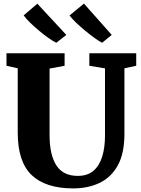

<svg xmlns="http://www.w3.org/2000/svg" viewBox="-20 -1039 784 1067"><path d="M387 8Q234 8 156.2 -65.8Q78.5 -139.5 78.5 -302.5V-659.5L16 -673.5V-743H339V-673.5L255.5 -658V-288.5Q255.5 -178.5 293.2 -120Q331 -61.5 412 -61.5Q466.5 -61.5 499.8 -90.2Q533 -119 548.2 -169.5Q563.5 -220 563.5 -286V-659L476.5 -673.5V-743H737V-673.5L671.5 -659.5V-295.5Q671.5 -187 634.8 -120.2Q598 -53.5 533.8 -22.8Q469.5 8 387 8ZM446.5 -1019 601 -845 547.5 -801.5H547Q529 -811 504 -829Q479 -847 452.5 -869Q426 -891 403 -913Q380 -935 366.5 -953ZM187.5 -1018.5 348.5 -845 293 -801.5H292.5Q274 -810.5 248.5 -828.5Q223 -846.5 196.5 -868.8Q170 -891 147.2 -913.2Q124.5 -935.5 111.5 -953.5Z"/></svg>

Font: Merriweather Black
Style: Regular
Weight: 900
Designer: Eben Sorkin
Foundry: Eben Sorkin
Version: Version 2.200;gftools[0.9.31]